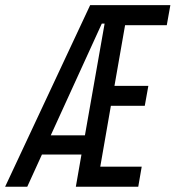

<svg xmlns="http://www.w3.org/2000/svg" viewBox="-41 -713 671 733"><path d="M248.5 0H486.8L500 -76.7H341.8L382.3 -309.1H511.7L525.4 -385.3H396L436.5 -616.7H595.7L609.4 -693.4H303.2L-21.5 0H63L119.1 -123H270ZM152.8 -196.3 347.7 -623H358.4L283.2 -196.3Z"/></svg>

Font: Cascadia Code SemiLight
Style: Italic
Weight: 350
Italic angle: -10°
Monospace: yes
Designer: Aaron Bell
Foundry: Saja Typeworks
Version: Version 2404.023